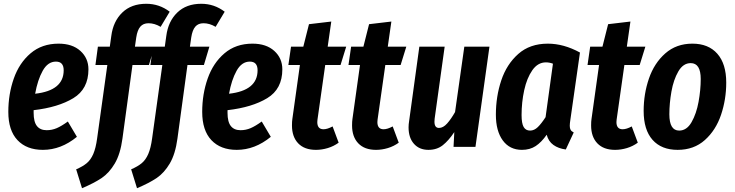

<svg xmlns="http://www.w3.org/2000/svg" viewBox="-20 -777 3888 1016"><path d="M448 -410Q448 -306 368 -257.5Q288 -209 158 -194V-180Q158 -132 175.5 -110Q193 -88 227 -88Q255 -88 280.5 -99Q306 -110 339 -134L387 -53Q303 16 207 16Q121 16 72.5 -35.5Q24 -87 24 -185Q24 -279 53 -361.5Q82 -444 142 -495Q202 -546 290 -546Q363 -546 405.5 -507.5Q448 -469 448 -410ZM317 -405Q317 -451 276 -451Q233 -451 206 -402.5Q179 -354 166 -281Q317 -298 317 -405Z M701 -579 694 -530H797L768 -433H681L628 -44Q617 38 587.5 88Q558 138 518 165Q478 192 414 219L383 119Q418 104 439 86.5Q460 69 473.5 38Q487 7 494 -45L548 -433H485L498 -530H561L569 -587Q579 -664 627 -710.5Q675 -757 754 -757Q823 -757 878 -715L830 -635Q798 -654 766 -654Q738 -654 722.5 -636Q707 -618 701 -579Z M992 -579 985 -530H1088L1059 -433H972L919 -44Q908 38 878.5 88Q849 138 809 165Q769 192 705 219L674 119Q709 104 730 86.5Q751 69 764.5 38Q778 7 785 -45L839 -433H776L789 -530H852L860 -587Q870 -664 918 -710.5Q966 -757 1045 -757Q1114 -757 1169 -715L1121 -635Q1089 -654 1057 -654Q1029 -654 1013.5 -636Q998 -618 992 -579Z M1474 -410Q1474 -306 1394 -257.5Q1314 -209 1184 -194V-180Q1184 -132 1201.5 -110Q1219 -88 1253 -88Q1281 -88 1306.5 -99Q1332 -110 1365 -134L1413 -53Q1329 16 1233 16Q1147 16 1098.5 -35.5Q1050 -87 1050 -185Q1050 -279 1079 -361.5Q1108 -444 1168 -495Q1228 -546 1316 -546Q1389 -546 1431.5 -507.5Q1474 -469 1474 -410ZM1343 -405Q1343 -451 1302 -451Q1259 -451 1232 -402.5Q1205 -354 1192 -281Q1343 -298 1343 -405Z M1660 -144Q1659 -139 1659 -131Q1659 -93 1692 -93Q1712 -93 1740 -108L1772 -22Q1746 -3 1714.5 6.5Q1683 16 1652 16Q1591 16 1558 -18.5Q1525 -53 1525 -113Q1525 -135 1527 -147L1567 -433H1506L1520 -530H1585L1615 -649L1733 -663L1714 -530H1812L1782 -433H1701Z M1978 -144Q1977 -139 1977 -131Q1977 -93 2010 -93Q2030 -93 2058 -108L2090 -22Q2064 -3 2032.5 6.5Q2001 16 1970 16Q1909 16 1876 -18.5Q1843 -53 1843 -113Q1843 -135 1845 -147L1885 -433H1824L1838 -530H1903L1933 -649L2051 -663L2032 -530H2130L2100 -433H2019Z M2142 -103Q2142 -119 2145 -137L2199 -530H2333L2280 -149Q2279 -143 2279 -133Q2279 -100 2303 -100Q2325 -100 2346 -123.5Q2367 -147 2388 -184L2437 -530H2570L2496 0H2380L2384 -78Q2354 -33 2323 -8.5Q2292 16 2247 16Q2199 16 2170.5 -16Q2142 -48 2142 -103Z M3049 -499 2998 -142Q2995 -124 2995 -111Q2995 -98 2999.5 -90Q3004 -82 3016 -76L2974 14Q2935 9 2908.5 -10Q2882 -29 2873 -64Q2845 -24 2814.5 -4Q2784 16 2742 16Q2677 16 2640.5 -34Q2604 -84 2604 -170Q2604 -266 2632.5 -351.5Q2661 -437 2722.5 -491.5Q2784 -546 2879 -546Q2963 -546 3049 -499ZM2740 -168Q2740 -124 2751 -105Q2762 -86 2785 -86Q2807 -86 2826 -104.5Q2845 -123 2867 -157L2906 -440Q2887 -447 2869 -447Q2826 -447 2797 -405.5Q2768 -364 2754 -300Q2740 -236 2740 -168Z M3243 -144Q3242 -139 3242 -131Q3242 -93 3275 -93Q3295 -93 3323 -108L3355 -22Q3329 -3 3297.5 6.5Q3266 16 3235 16Q3174 16 3141 -18.5Q3108 -53 3108 -113Q3108 -135 3110 -147L3150 -433H3089L3103 -530H3168L3198 -649L3316 -663L3297 -530H3395L3365 -433H3284Z M3386 -190Q3386 -280 3414 -361.5Q3442 -443 3500.5 -494.5Q3559 -546 3644 -546Q3729 -546 3776 -492.5Q3823 -439 3823 -340Q3823 -251 3795.5 -169.5Q3768 -88 3710 -36Q3652 16 3566 16Q3480 16 3433 -37Q3386 -90 3386 -190ZM3688 -359Q3688 -443 3635 -443Q3595 -443 3569.5 -399Q3544 -355 3533 -292.5Q3522 -230 3522 -172Q3522 -86 3574 -86Q3614 -86 3639.5 -130.5Q3665 -175 3676.5 -238Q3688 -301 3688 -359Z"/></svg>

Font: Fira Sans Extra Condensed SemiBold
Style: Italic
Weight: 600
Width: 3
Italic angle: -8°
Designer: Carrois Corporate & Edenspiekermann AG
Foundry: Carrois Corporate GbR & Edenspiekermann AG
Version: Version 4.203